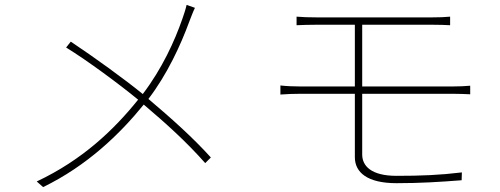

<svg xmlns="http://www.w3.org/2000/svg" viewBox="-20 -753 2040 784"><path d="M742 -733C738 -715 730 -691 725 -677C693 -585 642 -473 563 -369C491 -428 361 -522 269 -583L250 -559C338 -505 470 -407 544 -346C446 -224 317 -100 130 -12L156 11C335 -76 469 -205 567 -326C659 -248 741 -174 818 -87L841 -110C766 -193 677 -272 586 -349C662 -448 718 -569 753 -665C760 -683 769 -707 776 -721Z M1831 -370C1853 -370 1881 -369 1900 -368V-403C1881 -401 1852 -400 1831 -400H1459V-652H1743C1777 -652 1796 -651 1818 -650V-685C1797 -683 1775 -682 1743 -682H1274C1242 -682 1215 -683 1191 -685V-650C1215 -651 1242 -652 1274 -652H1429V-400H1204C1181 -400 1151 -401 1125 -404V-367C1150 -369 1181 -370 1204 -370H1429V-111C1429 -49 1480 -5 1599 -5C1696 -5 1775 -10 1865 -17L1866 -49C1775 -38 1699 -35 1599 -35C1495 -35 1459 -76 1459 -122V-370Z"/></svg>

Font: Noto Sans CJK JP Thin
Style: Regular
Weight: 250
Designer: Ryoko NISHIZUKA (kana & ideographs); Paul D. Hunt (Latin, Greek & Cyrillic); Wenlong ZHANG (bopomofo); Sandoll Communica
Foundry: Adobe Systems Incorporated
Version: Version 1.004;PS 1.004;hotconv 1.0.82;makeotf.lib2.5.63406